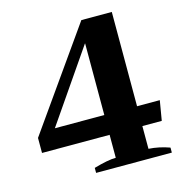

<svg xmlns="http://www.w3.org/2000/svg" viewBox="-104 -795 840 889"><g transform="rotate(-15 315.5 -350.5)"><path d="M248 -24Q317 -44 354 -44V-154H30V-226L365 -701H511V-249H620L604 -154H511V-45Q561 -42 611 -24V0H248ZM354 -249V-592H353L117 -249Z"/></g></svg>

Font: Trirong Bold
Style: Regular
Weight: 700
Designer: Katatrad Team
Foundry: CadsonDemak
Version: Version 1.000